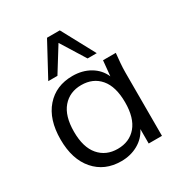

<svg xmlns="http://www.w3.org/2000/svg" viewBox="-178 -879 955 1015"><g transform="rotate(-30 300.0 -372.0)"><path d="M270 9Q169 9 108.5 -60.5Q48 -130 48 -251Q48 -373 108.5 -442Q169 -511 270 -511Q330 -511 376 -484Q422 -457 443 -409L452 -502H530Q527 -473 524.5 -443.5Q522 -414 522 -386V0H441V-88Q418 -42 372.5 -16.5Q327 9 270 9ZM286 -57Q358 -57 400 -106.5Q442 -156 442 -251Q442 -347 400 -396.5Q358 -446 286 -446Q215 -446 172.5 -396.5Q130 -347 130 -251Q130 -156 172.5 -106.5Q215 -57 286 -57ZM146 -551 255 -753H333L442 -551H386L294 -699L202 -551Z"/></g></svg>

Font: Mulish
Style: Regular
Weight: 400
Designer: Vernon Adams
Foundry: Vernon Adams
Version: Version 3.603; ttfautohint (v1.8.3)